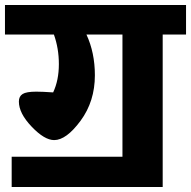

<svg xmlns="http://www.w3.org/2000/svg" viewBox="-40 -715 769 773"><path d="M709 -695V-576H615V38H7V-84H453V-576H308Q342 -503 342 -412Q342 -307 284.5 -229Q227 -151 178 -151Q139 -151 87.5 -205Q36 -259 36 -306Q36 -327 51 -336.5Q66 -346 106 -346Q129 -346 174 -343Q197 -392 197 -457Q197 -520 177 -576H-20V-695Z"/></svg>

Font: FiraGO ExtraBold
Style: Regular
Weight: 800
Designer: bBox Type
Foundry: bBox Type GmbH
Version: Version 1.001;PS 001.001;hotconv 1.0.88;makeotf.lib2.5.64775